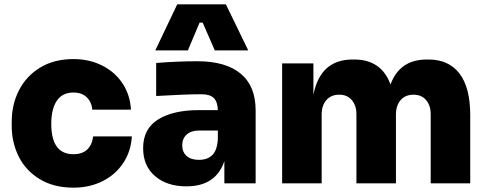

<svg xmlns="http://www.w3.org/2000/svg" viewBox="-20 -844 2241 884"><path d="M34 -264V-284Q34 -363 67.5 -428.5Q101 -494 165 -533Q229 -572 318 -572Q392 -572 451 -542Q510 -512 544.5 -459.5Q579 -407 583 -339H405Q402 -374 379.5 -396Q357 -418 318 -418Q267 -418 241.5 -380Q216 -342 216 -274Q216 -134 318 -134Q359 -134 381.5 -155.5Q404 -177 409 -216H587Q583 -147 547.5 -93.5Q512 -40 452.5 -10Q393 20 318 20Q227 20 162.5 -19.5Q98 -59 66 -123.5Q34 -188 34 -264Z M1013 -102Q974 14 838 14Q749 14 694 -33Q639 -80 639 -162Q639 -251 708 -294Q777 -337 896 -337H983Q982 -375 964.5 -392.5Q947 -410 908 -410Q833 -410 699 -402V-554Q795 -562 890 -562Q1019 -562 1088 -505Q1157 -448 1157 -335V0H1013ZM896 -108Q935 -108 957.5 -130Q980 -152 983 -204V-243H896Q860 -243 839.5 -224.5Q819 -206 819 -175Q819 -144 839 -126Q859 -108 896 -108ZM796 -824H1020L1123 -612H969L913 -740H899L845 -612H695Z M1279 -552H1423V-408Q1455 -570 1603 -570H1611Q1736 -570 1778 -455Q1820 -570 1945 -570H1953Q2046 -570 2095.5 -505.5Q2145 -441 2145 -314V0H1963V-319Q1963 -358 1942 -383Q1921 -408 1884 -408Q1846 -408 1824.5 -383Q1803 -358 1803 -317V0H1621V-319Q1621 -358 1600 -383Q1579 -408 1542 -408Q1504 -408 1482.5 -383Q1461 -358 1461 -317V0H1279Z"/></svg>

Font: Sora-SIA ExtraBold
Style: Regular
Weight: 800
Designer: Jonathan Barnbrook, Julián Moncada
Foundry: Barnbrook Fonts
Version: Version 2.000